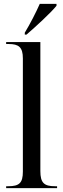

<svg xmlns="http://www.w3.org/2000/svg" viewBox="-20 -979 329 999"><path d="M109 -809V-799H118C167 -841 246 -914 274 -949V-959H187C167 -914 137 -855 109 -809ZM12 0H277V-10H266C209 -10 190 -28 190 -89V-760H12V-750H25C77 -750 99 -734 99 -675V-86C99 -27 80 -10 23 -10H12Z"/></svg>

Font: Noto Serif Display SemiCondensed
Style: Regular
Weight: 400
Width: 4
Designer: Monotype Design Team
Foundry: Monotype Imaging Inc.
Version: Version 2.009